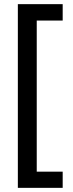

<svg xmlns="http://www.w3.org/2000/svg" viewBox="-20 -743 350 925"><path d="M282 162V84H157V-644H282V-723H66V162Z"/></svg>

Font: Noto Sans Lao ExtraCondensed Medium
Style: Regular
Weight: 500
Width: 2
Designer: Monotype Design Team
Foundry: Monotype Imaging Inc.
Version: Version 2.003